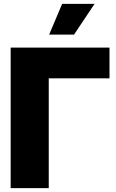

<svg xmlns="http://www.w3.org/2000/svg" viewBox="-20 -974 602 994"><path d="M546.9 -727.5V-568.4H232.4V0H35.2V-727.5ZM234.4 -794.9 301.8 -954.1H469.7L363.3 -794.9Z"/></svg>

Font: Inter Tight Black
Style: Regular
Weight: 900
Designer: Rasmus Andersson
Foundry: rsms
Version: Version 3.004; ttfautohint (v1.8.4.7-5d5b)